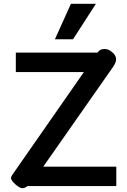

<svg xmlns="http://www.w3.org/2000/svg" viewBox="-20 -976 668 1007"><path d="M98 11Q78 11 47 -23Q38 -34 38 -42Q38 -50 45.5 -60.5Q53 -71 55 -74L420 -598H63V-700H491L498 -708Q509 -719 528 -719Q548 -719 564 -706Q589 -687 589 -665Q589 -649 573 -625L207 -102H590V0H125L113 7Q108 11 98 11ZM352 -956H483L363 -770H268Z"/></svg>

Font: Niramit SemiBold
Style: Regular
Weight: 600
Designer: Katatrad Aksorn Co.,Ltd.
Foundry: Cadson Demak Co.,Ltd.
Version: Version 1.001; ttfautohint (v1.6)